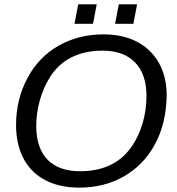

<svg xmlns="http://www.w3.org/2000/svg" viewBox="-20 -857 818 887"><path d="M458 -698.2Q548.3 -698.2 613.8 -663.6Q679.2 -628.9 714.6 -565.4Q750 -502 750 -415.5Q748 -285.6 695.3 -189.5Q643.1 -93.8 552.2 -42Q461.4 9.8 346.2 9.8Q248 9.8 180.2 -29.8Q119.1 -64.5 86.7 -128.4Q54.2 -192.4 54.2 -279.8Q54.2 -397 106 -494.6Q157.2 -592.3 249.5 -645.3Q341.8 -698.2 458 -698.2ZM453.6 -623Q356.4 -623 288.1 -579.6Q242.7 -550.8 211.4 -501.5Q180.2 -452.1 163.8 -393.1Q147.5 -334 147.5 -274.9Q147.5 -172.9 199.5 -119.4Q251.5 -65.9 350.6 -65.9Q446.8 -65.9 514.6 -108.4Q559.6 -136.7 591.3 -184.3Q623 -231.9 639.9 -291.5Q656.7 -351.1 656.7 -413.6Q656.7 -514.6 603.8 -568.8Q550.8 -623 453.6 -623ZM613.3 -836.9 596.2 -747.1H511.7L528.8 -836.9ZM426.8 -836.9 409.7 -747.1H324.2L341.3 -836.9Z"/></svg>

Font: Arimo
Style: Italic
Weight: 400
Italic angle: -12°
Designer: Steve Matteson
Foundry: Monotype Imaging Inc.
Version: Version 1.33